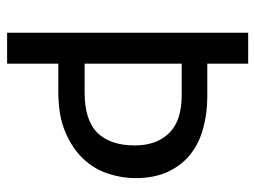

<svg xmlns="http://www.w3.org/2000/svg" viewBox="-109 -625 718 540"><g transform="rotate(90 250.0 -355.0)"><path d="M159 -694V-579H252Q299 -579 341 -567.5Q383 -556 414 -531.5Q445 -507 463 -468.5Q481 -430 481 -377Q481 -338 468 -299Q455 -260 426 -229.5Q397 -199 351 -179.5Q305 -160 238 -160H159V-16H72V-694ZM389 -375Q389 -436 354.5 -471.5Q320 -507 248 -507H159V-234H240Q318 -234 353.5 -270Q389 -306 389 -375Z"/></g></svg>

Font: D2Coding
Style: Regular
Weight: 400
Monospace: yes
Designer: Yong-Rak Park; Jeong-Hwan Yoon; Sang-Min Lee;
Foundry: NHN Corporation
Version: Version 1.3.2; Build 20180524